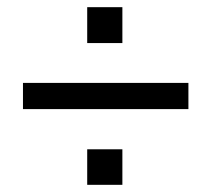

<svg xmlns="http://www.w3.org/2000/svg" viewBox="-20 -552 589 535"><path d="M44 -248V-321H505V-248ZM223 -37V-136H321V-37ZM223 -432V-532H321V-432Z"/></svg>

Font: Nunito Sans 7pt SemiCondensed SemiBold
Style: Regular
Weight: 600
Width: 4
Designer: Vernon Adams
Foundry: Vernon Adams
Version: Version 3.101;gftools[0.9.27]